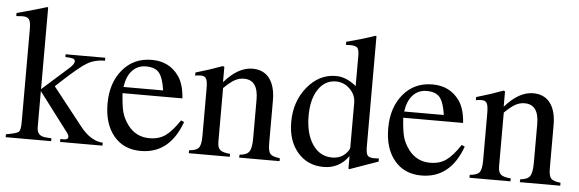

<svg xmlns="http://www.w3.org/2000/svg" viewBox="-46 -829 2968 984"><g transform="rotate(5 1437.5 -336.5)"><path d="M505 0H287V-15H306Q327 -15 327 -30Q327 -39 316 -53L166 -251V-67Q166 -41 178.5 -29Q191 -17 221 -16L241 -15V0H7V-15Q61 -24 71.5 -33.5Q82 -43 82 -82V-564Q82 -600 73 -612.5Q64 -625 39 -625Q33 -625 7 -623V-639L37 -647Q97 -663 162 -683L166 -681V-261L303 -383Q326 -404 326 -418Q326 -428 315.5 -431.5Q305 -435 276 -436V-450H480V-435Q430 -435 391.5 -413.5Q353 -392 264 -309L235 -282L388 -88Q442 -19 505 -15Z M895 -164 911 -157Q851 10 702 10Q614 10 563 -51.5Q512 -113 512 -217Q512 -324 569 -392Q626 -460 719 -460Q809 -460 858 -391Q887 -351 892 -277H584Q588 -214 596.5 -181Q605 -148 630 -114Q672 -59 741 -59Q790 -59 823.5 -83Q857 -107 895 -164ZM586 -309H790Q781 -372 760.5 -398Q740 -424 692 -424Q650 -424 622 -394.5Q594 -365 586 -309Z M1416 0H1208L1209 -15Q1246 -18 1258.5 -36.5Q1271 -55 1271 -105V-304Q1271 -405 1198 -405Q1173 -405 1151 -393Q1129 -381 1095 -348V-72Q1095 -42 1108.5 -30Q1122 -18 1160 -15V0H949V-15Q987 -18 999 -33.5Q1011 -49 1011 -94V-337Q1011 -374 1004 -388Q997 -402 976 -402Q956 -402 947 -398V-415Q1017 -435 1084 -460L1092 -457V-379H1093Q1164 -460 1237 -460Q1294 -460 1324.5 -420Q1355 -380 1355 -306V-85Q1355 -45 1367 -32Q1379 -19 1416 -15Z M1922 -42 1775 10 1771 7V-57Q1723 10 1643 10Q1560 10 1509 -49.5Q1458 -109 1458 -205Q1458 -311 1519 -385.5Q1580 -460 1666 -460Q1720 -460 1771 -417V-573Q1771 -604 1762 -614Q1753 -624 1725 -624Q1711 -624 1703 -623V-639Q1794 -663 1850 -683L1855 -681V-114Q1855 -79 1863.5 -68Q1872 -57 1899 -57Q1905 -57 1922 -58ZM1771 -102V-332Q1771 -372 1740.5 -402Q1710 -432 1669 -432Q1612 -432 1578 -381Q1544 -330 1544 -245Q1544 -153 1581.5 -97.5Q1619 -42 1682 -42Q1729 -42 1756 -74Q1771 -91 1771 -102Z M2339 -164 2355 -157Q2295 10 2146 10Q2058 10 2007 -51.5Q1956 -113 1956 -217Q1956 -324 2013 -392Q2070 -460 2163 -460Q2253 -460 2302 -391Q2331 -351 2336 -277H2028Q2032 -214 2040.5 -181Q2049 -148 2074 -114Q2116 -59 2185 -59Q2234 -59 2267.5 -83Q2301 -107 2339 -164ZM2030 -309H2234Q2225 -372 2204.5 -398Q2184 -424 2136 -424Q2094 -424 2066 -394.5Q2038 -365 2030 -309Z M2860 0H2652L2653 -15Q2690 -18 2702.5 -36.5Q2715 -55 2715 -105V-304Q2715 -405 2642 -405Q2617 -405 2595 -393Q2573 -381 2539 -348V-72Q2539 -42 2552.5 -30Q2566 -18 2604 -15V0H2393V-15Q2431 -18 2443 -33.5Q2455 -49 2455 -94V-337Q2455 -374 2448 -388Q2441 -402 2420 -402Q2400 -402 2391 -398V-415Q2461 -435 2528 -460L2536 -457V-379H2537Q2608 -460 2681 -460Q2738 -460 2768.5 -420Q2799 -380 2799 -306V-85Q2799 -45 2811 -32Q2823 -19 2860 -15Z"/></g></svg>

Font: STIX MathJax Main
Style: Regular
Weight: 400
Designer: MicroPress Inc., with final additions and corrections provided by Coen Hoffman, Elsevier (retired)
Version: Version 1.1.1